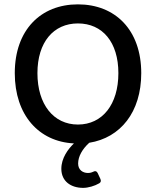

<svg xmlns="http://www.w3.org/2000/svg" viewBox="-20 -657 727 894"><path d="M395.5 7.8C541 -15.6 637.7 -134.8 637.7 -316.4C637.7 -517.6 516.6 -636.7 342.8 -636.7C169.9 -636.7 48.8 -517.6 48.8 -316.4C48.8 -121.1 161.1 2.9 324.2 10.7C296.9 37.1 265.6 79.1 265.6 128.9C265.6 187.5 310.5 217.8 367.2 217.8C390.6 217.8 420.9 209 442.4 196.3C450.2 191.4 451.2 184.6 447.3 175.8L434.6 148.4C429.7 139.6 423.8 137.7 414.1 142.6C406.2 146.5 398.4 148.4 389.6 148.4C366.2 148.4 343.8 134.8 343.8 104.5C343.8 71.3 363.3 37.1 395.5 7.8ZM154.3 -316.4C154.3 -460.9 229.5 -547.9 342.8 -547.9C457 -547.9 531.2 -460.9 531.2 -316.4C531.2 -170.9 457 -77.1 342.8 -77.1C229.5 -77.1 154.3 -170.9 154.3 -316.4Z"/></svg>

Font: Ed Sans Neue Medium
Style: Regular
Weight: 500
Designer: Stephen Hutchings
Version: Version 1.004;PS 001.004;hotconv 1.0.88;makeotf.lib2.5.64775